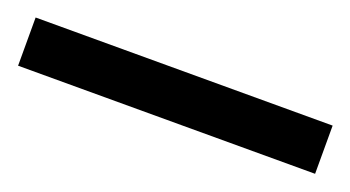

<svg xmlns="http://www.w3.org/2000/svg" viewBox="-27 -18 505 277"><g transform="rotate(20 226.0 120.0)"><path d="M454 157V83H-2V157Z"/></g></svg>

Font: Noto Sans Lao Looped SemiCondensed Medium
Style: Regular
Weight: 500
Width: 4
Designer: Mark Frömberg, Ben Mitchell
Foundry: The Fontpad Ltd
Version: Version 1.002